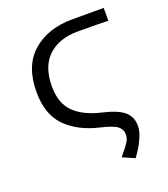

<svg xmlns="http://www.w3.org/2000/svg" viewBox="-135 -627 809 925"><g transform="rotate(-20 270.0 -164.5)"><path d="M396 78Q396 52 375 35.5Q354 19 289 4Q183 -21 122 -83.5Q61 -146 61 -260Q61 -394 139 -462.5Q217 -531 343 -531H504V-465Q463 -467 348 -467Q251 -467 195.5 -414.5Q140 -362 140 -260Q140 -173 188 -126.5Q236 -80 325 -60Q402 -42 433.5 -14.5Q465 13 465 61Q465 86 448 124Q431 162 401 202L339 175Q373 135 384.5 116.5Q396 98 396 78Z"/></g></svg>

Font: Nebula Sans Book
Style: Regular
Weight: 400
Designer: Paul D. Hunt for Adobe (as Source Sans)
Foundry: Nebula Entertainment & Broadcasting LLC
Version: Version 1.010